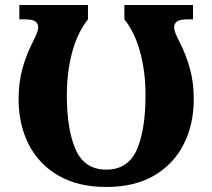

<svg xmlns="http://www.w3.org/2000/svg" viewBox="-20 -734 845 764"><path d="M403 10Q291 10 213 -35Q135 -80 94.5 -159Q54 -238 54 -340Q54 -405 69 -460Q84 -515 111 -568Q120 -586 126 -600.5Q132 -615 132 -627Q132 -639 121.5 -648Q111 -657 77 -657H57V-714H330V-657Q288 -604 267 -525.5Q246 -447 246 -356Q246 -217 281.5 -138Q317 -59 403 -59Q489 -59 524 -137.5Q559 -216 559 -356Q559 -447 538 -525.5Q517 -604 475 -657V-714H748V-657H728Q694 -657 683.5 -648Q673 -639 673 -627Q673 -615 679 -600Q685 -585 694 -568Q721 -515 736 -460Q751 -405 751 -340Q751 -238 710.5 -159Q670 -80 592.5 -35Q515 10 403 10Z"/></svg>

Font: Noto Serif ExtraBold
Style: Regular
Weight: 800
Designer: Monotype Design Team
Foundry: Monotype Imaging Inc.
Version: Version 2.014